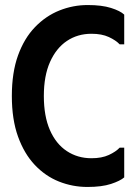

<svg xmlns="http://www.w3.org/2000/svg" viewBox="-20 -731 544 762"><path d="M27 -350Q27 -443 51.5 -511Q76 -579 119 -623.5Q162 -668 216 -689.5Q270 -711 328 -711Q384 -711 420.5 -699.5Q457 -688 473 -673V-555H455Q440 -571 412 -584Q384 -597 343 -597Q288 -597 245.5 -568.5Q203 -540 178.5 -485Q154 -430 154 -350Q154 -270 178 -215Q202 -160 245 -131.5Q288 -103 343 -103Q384 -103 412 -116Q440 -129 455 -145H473V-27Q457 -13 420.5 -1Q384 11 327 11Q268 11 214 -10.5Q160 -32 118 -76.5Q76 -121 51.5 -189Q27 -257 27 -350Z"/></svg>

Font: Phudu Medium
Style: Regular
Weight: 500
Version: Version 1.005;gftools[0.9.23]